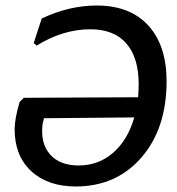

<svg xmlns="http://www.w3.org/2000/svg" viewBox="-20 -668 640 695"><path d="M330 -648Q451 -648 517 -575.5Q583 -503 583 -374Q583 -203 492 -98Q401 7 254 7Q153 7 93 -48.5Q33 -104 33 -200Q33 -238 51 -299L66 -314L480 -316Q482 -346 482 -363Q482 -459 437.5 -510.5Q393 -562 307 -562Q208 -562 113 -503L102 -512L131 -601Q230 -648 330 -648ZM134 -218Q126 -148 161.5 -108.5Q197 -69 265 -69Q337 -69 390 -115.5Q443 -162 466 -243L139 -240Z"/></svg>

Font: Alegreya Sans SC Medium
Style: Italic
Weight: 500
Italic angle: -7°
Designer: Juan Pablo del Peral
Foundry: Huerta Tipografica
Version: Version 2.007